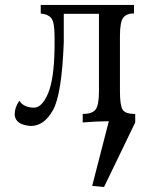

<svg xmlns="http://www.w3.org/2000/svg" viewBox="-20 -493 600 773"><path d="M104 14.2Q42 9.8 39.1 -31.2Q39.1 -61 58.1 -87.4Q75.2 -59.6 118.7 -59.6Q150.4 -61.5 174.1 -118.4Q197.8 -175.3 199.7 -299.8V-344.7Q199.7 -399.9 188.2 -417.5Q176.8 -435.1 144 -438.5V-473.1H519.5V-439Q489.7 -439 476.3 -421.9Q462.9 -404.8 462.9 -348.1V-125Q462.9 -70.8 473.1 -52.5Q483.4 -34.2 524.4 -34.2V0Q468.8 -4.9 418 -4.9Q371.6 -4.9 313 0V-34.2Q350.1 -34.2 364.3 -51.3Q378.4 -68.4 378.4 -125V-437.5H236.8V-323.7Q229 -113.8 193.4 -49.8Q157.7 14.2 104 14.2ZM398.9 259.8 351.1 255.4 419.4 -9.8 505.9 -15.1 524.4 0Z"/></svg>

Font: Kelvinch
Style: Regular
Weight: 400
Designer: Paul James MIller
Foundry: High-Logic / Made with FontCreator
Version: Version 3.30 September 23, 2016